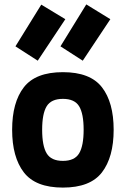

<svg xmlns="http://www.w3.org/2000/svg" viewBox="-20 -838 570 870"><path d="M88 -442.5Q141 -511 265 -511Q389 -511 442 -442.5Q495 -374 495 -250Q495 -126 442 -57Q389 12 265 12Q141 12 88 -57Q35 -126 35 -250Q35 -374 88 -442.5ZM191.5 -143Q212 -109 265 -109Q318 -109 338.5 -143Q359 -177 359 -250Q359 -323 338.5 -356.5Q318 -390 265 -390Q212 -390 191.5 -356.5Q171 -323 171 -250Q171 -177 191.5 -143ZM254 -628 371 -818 480 -751 355 -563ZM50 -628 167 -817 276 -751 151 -563Z"/></svg>

Font: TitilliumText22L Xb
Style: Bold
Weight: 400
Designer: Campivisivi
Foundry: Campivisivi
Version: 1.000